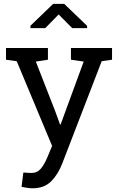

<svg xmlns="http://www.w3.org/2000/svg" viewBox="-20 -782 622 1015"><path d="M150.9 213.4Q139.6 213.4 121.6 210.7Q103.5 208 93.8 205.6L103.5 129.9Q111.8 130.9 126.5 131.6Q141.1 132.3 146.5 132.3Q177.2 132.3 196.5 108.9Q215.8 85.4 232.4 44.9L255.4 -10.7L68.4 -458.5L11.7 -466.3V-528.3H233.4V-466.3L169.4 -456.5L272.5 -192.4L297.4 -123.5H300.3L422.4 -456.5L355 -466.3V-528.3H572.3V-466.3L517.6 -458.5L309.6 81.1Q287.6 138.7 251 176Q214.4 213.4 150.9 213.4ZM141.1 -633.3V-646L261.2 -761.7H319.3L440.4 -645.5V-633.3H361.8L290 -705.6L219.2 -633.3Z"/></svg>

Font: Roboto Slab
Style: Regular
Weight: 400
Designer: Google
Version: Version 2.000; ttfautohint (v1.8.1.43-b0c9)